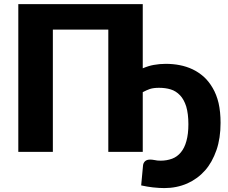

<svg xmlns="http://www.w3.org/2000/svg" viewBox="-20 -749 1124 947"><path d="M684.1 -728.5V-412.1Q712.9 -424.3 737.8 -428.7Q767.1 -434.1 796.9 -434.1Q834 -434.1 866.2 -427.7Q899.4 -421.4 929.7 -407.2Q958.5 -393.6 984.9 -370.6Q1009.8 -348.1 1028.8 -315.4Q1047.9 -283.2 1058.1 -240.7Q1067.9 -197.3 1067.9 -143.1Q1067.9 -67.4 1047.9 -9.3Q1026.4 52.2 991.7 91.3Q955.1 132.8 903.8 155.8Q851.1 178.7 790.5 178.7Q766.6 178.7 734.4 175.3Q708 172.4 676.3 165.5L685.5 66.9Q687 53.7 695.8 45.9Q704.1 38.1 721.7 38.1Q729 38.1 742.7 40.5Q754.9 43.5 772.5 43.5Q802.7 43.5 829.1 33.7Q854 24.4 872.1 2.4Q890.1 -19 899.4 -53.2Q909.2 -87.9 909.2 -136.2Q909.2 -187.5 898.4 -224.1Q887.2 -258.8 868.2 -278.8Q847.7 -300.3 821.8 -308.1Q796.4 -315.9 764.2 -315.9Q737.3 -315.9 719.2 -310.1Q703.6 -304.7 684.1 -294.4V0H514.2V-603H240.7V0H70.3V-728.5Z"/></svg>

Font: Lato-ExtraBold
Style: Regular
Weight: 500
Designer: Lukasz Dziedzic with Adam Twardoch and Botio Nikoltchev
Foundry: tyPoland Lukasz Dziedzic
Version: ""